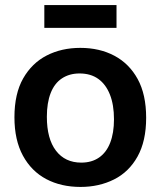

<svg xmlns="http://www.w3.org/2000/svg" viewBox="-20 -725 635 758"><path d="M298 13Q221 13 162.5 -18Q104 -49 70.5 -110.5Q37 -172 37 -262Q37 -355 71.5 -415.5Q106 -476 164.5 -506Q223 -536 297 -536Q373 -536 431.5 -505Q490 -474 523.5 -413Q557 -352 557 -260Q557 -168 523 -107Q489 -46 430 -16.5Q371 13 298 13ZM301 -83Q342 -83 371 -103Q400 -123 415 -161.5Q430 -200 430 -254Q430 -311 414 -351.5Q398 -392 368 -413.5Q338 -435 294 -435Q254 -435 224.5 -415.5Q195 -396 180 -357.5Q165 -319 165 -264Q165 -177 201 -130Q237 -83 301 -83ZM155 -615V-705H440V-615Z"/></svg>

Font: Bricolage Grotesque 36pt SemiBold
Style: Regular
Weight: 600
Designer: Mathieu Triay
Foundry: Atelier Triay
Version: Version 1.001;gftools[0.9.33.dev8+g029e19f]